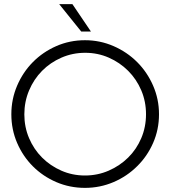

<svg xmlns="http://www.w3.org/2000/svg" viewBox="-20 -903 826 931"><path d="M645 -97Q596 -48 530.5 -20Q465 8 392 8Q318 8 253 -20Q188 -48 139.5 -96.5Q91 -145 63 -210Q35 -275 35 -349Q35 -422 63 -487.5Q91 -553 139.5 -602Q188 -651 253 -679.5Q318 -708 392 -708Q465 -708 530.5 -679.5Q596 -651 645 -602Q694 -553 722.5 -487.5Q751 -422 751 -349Q751 -275 722.5 -210Q694 -145 645 -97ZM184 -139Q224 -99 277.5 -75.5Q331 -52 392 -52Q453 -52 507 -75.5Q561 -99 601.5 -139Q642 -179 665 -233Q688 -287 688 -349Q688 -411 665 -465Q642 -519 601.5 -559.5Q561 -600 507.5 -623.5Q454 -647 393 -647Q332 -647 278 -623.5Q224 -600 184 -559.5Q144 -519 121 -464.5Q98 -410 98 -348.5Q98 -287 121 -233Q144 -179 184 -139ZM421 -750H374Q347 -783 320.5 -816.5Q294 -850 267 -883H331Q354 -850 376 -816.5Q398 -783 421 -750Z"/></svg>

Font: Josefin Slab SemiBold
Style: Regular
Weight: 600
Designer: Santiago Orozco
Foundry: Typemade
Version: Version 2.000